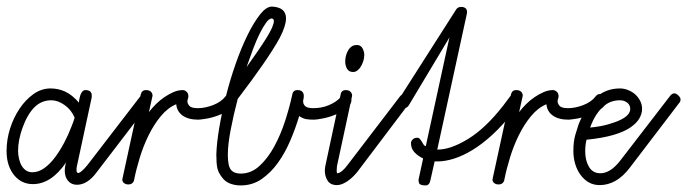

<svg xmlns="http://www.w3.org/2000/svg" viewBox="-25 -571 2090 584"><path d="M401 -277Q408 -285 414 -285Q420 -285 427 -279Q434 -273 434 -266Q434 -260 429 -256L269 -47Q241 -9 209 -9Q192 -9 182 -21Q172 -33 172 -51Q172 -64 176 -77Q131 -11 75 -11Q58 -11 44 -17.5Q30 -24 19 -37Q8 -50 1.5 -68.5Q-5 -87 -5 -112Q-5 -146 5.5 -179.5Q16 -213 34.5 -240.5Q53 -268 77 -285Q101 -302 129 -302Q152 -302 173 -292.5Q194 -283 215 -259Q215 -262 216 -268Q217 -274 219 -280.5Q221 -287 225 -292Q229 -297 235 -297Q245 -297 249.5 -292.5Q254 -288 254 -282Q254 -276 254 -275L209 -66Q207 -58 208 -51Q208 -46 212 -45Q216 -44 224 -51Q232 -58 241 -69ZM192 -185Q196 -195 198 -200.5Q200 -206 202 -213Q192 -237 171.5 -251.5Q151 -266 131 -266Q101 -266 79.5 -244.5Q58 -223 43 -181Q30 -144 30 -112Q30 -100 33 -87.5Q36 -75 41.5 -66Q47 -57 55 -52Q63 -47 73 -47Q92 -47 109.5 -59.5Q127 -72 142 -92Q157 -112 170 -136.5Q183 -161 192 -185Z M403 -283Q406 -297 419 -297Q429 -297 434 -292Q439 -287 439 -280Q439 -279 438.5 -277.5Q438 -276 438 -275L428 -230Q437 -242 449 -254Q461 -266 475 -275.5Q489 -285 503 -291Q517 -297 531 -297Q537 -297 542.5 -292Q548 -287 548 -278Q548 -275 546.5 -270.5Q545 -266 545 -263Q545 -256 551 -249Q557 -242 577 -242Q588 -242 600 -244.5Q612 -247 623.5 -251.5Q635 -256 644.5 -262.5Q654 -269 660 -277Q666 -285 673 -285Q680 -285 686.5 -278.5Q693 -272 693 -266Q693 -251 677.5 -240Q662 -229 641.5 -221Q621 -213 602.5 -210Q584 -207 578 -207Q548 -207 530.5 -219.5Q513 -232 511 -254Q485 -243 464 -217.5Q443 -192 427 -159.5Q411 -127 400 -91Q389 -55 383 -24Q382 -18 377.5 -14Q373 -10 365 -10Q358 -10 352.5 -14Q347 -18 347 -25Q347 -26 347.5 -27.5Q348 -29 348 -30Z M826 -456Q808 -423 775.5 -376Q743 -329 698 -270Q685 -220 676.5 -175.5Q668 -131 668 -100Q668 -66 677.5 -54.5Q687 -43 707 -43Q739 -43 764.5 -66.5Q790 -90 809.5 -126Q829 -162 842.5 -204Q856 -246 864 -283Q866 -297 880 -297Q890 -297 894.5 -292Q899 -287 899 -280Q899 -273 898 -269.5Q897 -266 897 -263Q897 -254 903.5 -248Q910 -242 928 -242Q939 -242 951 -244Q963 -246 975 -251Q987 -256 996.5 -262.5Q1006 -269 1012 -277Q1017 -285 1024 -285Q1031 -285 1037.5 -279Q1044 -273 1044 -267Q1044 -253 1029 -241.5Q1014 -230 994.5 -222Q975 -214 956 -210.5Q937 -207 930 -207Q917 -207 907 -208.5Q897 -210 885 -218Q874 -181 858 -143.5Q842 -106 820.5 -76Q799 -46 771 -26.5Q743 -7 707 -7Q689 -7 674 -13Q659 -19 650 -32Q639 -46 636 -60Q633 -74 633 -101Q634 -136 642 -183Q650 -230 662.5 -279.5Q675 -329 692 -377.5Q709 -426 728 -464.5Q747 -503 766 -527Q785 -551 802 -551Q845 -549 845 -515Q845 -493 826 -456ZM725 -367Q764 -421 786 -456.5Q808 -492 808 -507Q808 -514 801 -515Q793 -514 784 -501.5Q775 -489 765 -469Q755 -449 745 -422.5Q735 -396 725 -367Z M1064 -434Q1074 -432 1078.5 -422.5Q1083 -413 1083 -404Q1083 -394 1080 -385Q1077 -376 1072.5 -368.5Q1068 -361 1062 -356.5Q1056 -352 1049 -352Q1036 -352 1030.5 -362Q1025 -372 1025 -384Q1025 -392 1027 -400.5Q1029 -409 1033.5 -417Q1038 -425 1044.5 -429.5Q1051 -434 1059 -434ZM1011 -283Q1013 -297 1027 -297Q1036 -297 1041 -292Q1046 -287 1046 -280Q1046 -279 1045.5 -277.5Q1045 -276 1045 -275L1000 -66Q999 -57 999 -51Q999 -48 1000 -44Q1007 -44 1015.5 -51Q1024 -58 1032 -69L1191 -277Q1197 -285 1204 -285Q1211 -285 1217.5 -279Q1224 -273 1224 -266Q1224 -260 1219 -256L1061 -47Q1045 -28 1029 -18Q1013 -8 1000 -8Q980 -8 971.5 -21.5Q963 -35 963 -52Q963 -61 966 -73Z M1284 -22Q1281 -7 1269 -7Q1252 -7 1249.5 -14.5Q1247 -22 1249 -29L1262 -89Q1247 -96 1236 -107.5Q1225 -119 1225 -136Q1225 -141 1230 -146.5Q1235 -152 1244 -152Q1249 -152 1252 -148.5Q1255 -145 1257.5 -141Q1260 -137 1262.5 -132.5Q1265 -128 1270 -126L1342 -457L1218 -250Q1212 -242 1205 -242Q1198 -242 1192 -248Q1186 -254 1186 -261Q1186 -266 1190 -272L1363 -543Q1368 -550 1378 -550Q1387 -550 1392 -545Q1397 -540 1395 -529L1305 -116H1306Q1346 -116 1399 -148.5Q1452 -181 1505 -249L1526 -277Q1532 -285 1539 -285Q1549 -285 1554 -280Q1559 -275 1559 -266Q1558 -260 1554 -256L1533 -227Q1503 -189 1472.5 -161Q1442 -133 1412.5 -115Q1383 -97 1356 -88.5Q1329 -80 1306 -80H1297Z M1529 -283Q1532 -297 1545 -297Q1555 -297 1560 -292Q1565 -287 1565 -280Q1565 -279 1564.5 -277.5Q1564 -276 1564 -275L1554 -230Q1563 -242 1575 -254Q1587 -266 1601 -275.5Q1615 -285 1629 -291Q1643 -297 1657 -297Q1663 -297 1668.5 -292Q1674 -287 1674 -278Q1674 -275 1672.5 -270.5Q1671 -266 1671 -263Q1671 -256 1677 -249Q1683 -242 1703 -242Q1714 -242 1726 -244.5Q1738 -247 1749.5 -251.5Q1761 -256 1770.5 -262.5Q1780 -269 1786 -277Q1792 -285 1799 -285Q1806 -285 1812.5 -278.5Q1819 -272 1819 -266Q1819 -251 1803.5 -240Q1788 -229 1767.5 -221Q1747 -213 1728.5 -210Q1710 -207 1704 -207Q1674 -207 1656.5 -219.5Q1639 -232 1637 -254Q1611 -243 1590 -217.5Q1569 -192 1553 -159.5Q1537 -127 1526 -91Q1515 -55 1509 -24Q1508 -18 1503.5 -14Q1499 -10 1491 -10Q1484 -10 1478.5 -14Q1473 -18 1473 -25Q1473 -26 1473.5 -27.5Q1474 -29 1474 -30Z M2013 -279Q2019 -287 2026 -287Q2032 -287 2038.5 -280.5Q2045 -274 2045 -269Q2045 -262 2041 -258L1890 -60Q1850 -8 1799 -8Q1780 -8 1765.5 -16.5Q1751 -25 1740.5 -39.5Q1730 -54 1724.5 -72.5Q1719 -91 1719 -112Q1719 -141 1725 -161Q1731 -181 1735 -193Q1756 -245 1786.5 -273.5Q1817 -302 1861 -302Q1873 -302 1885.5 -297Q1898 -292 1907 -284Q1916 -276 1922 -264.5Q1928 -253 1928 -240Q1928 -225 1919.5 -210.5Q1911 -196 1892 -183Q1873 -170 1840.5 -160.5Q1808 -151 1759 -146Q1755 -130 1755 -111Q1755 -83 1766.5 -63.5Q1778 -44 1801 -44Q1832 -44 1862 -83ZM1814 -250Q1786 -228 1770 -183Q1801 -186 1824 -192.5Q1847 -199 1862.5 -206.5Q1878 -214 1885 -222.5Q1892 -231 1892 -239Q1892 -252 1882.5 -259Q1873 -266 1861 -266Q1833 -266 1814 -250Z"/></svg>

Font: Gruenewald VA
Style: Regular
Weight: 400
Designer: Peter Wiegel
Foundry: Peter Wiegel, nach dem Schriftentwurf von Dr. H. Gr¸newald
Version: Version 0.007